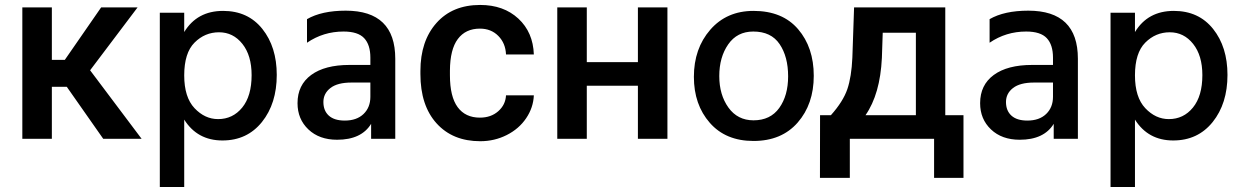

<svg xmlns="http://www.w3.org/2000/svg" viewBox="-20 -558 4996 772"><path d="M248.5 -209 395 0H549.3L342.3 -275.4L533.2 -528.3H386.7L240.7 -317.4H188.5V-528.3H69.8V0H188.5V-209Z M856.9 -79.1Q803.7 -79.1 762.2 -123Q720.7 -167 720.7 -254.9Q720.7 -345.2 762.2 -386.7Q803.7 -428.2 860.6 -428.2Q917.5 -428.2 954.6 -381.6Q991.7 -335 991.7 -255.9Q991.7 -171.9 953.9 -125.5Q916 -79.1 856.9 -79.1ZM720.7 -506.8H622.6V193.8H720.7V-77.1Q773.4 6.8 874.5 6.8Q973.6 6.8 1033.2 -67.4Q1092.8 -141.6 1092.8 -256.8Q1092.8 -369.1 1034.9 -441.7Q977.1 -514.2 877 -514.2Q772.5 -514.2 720.7 -429.2Z M1469.2 -226.1V-168.9Q1469.2 -126 1441.7 -99.6Q1414.1 -73.2 1366.2 -73.2Q1324.2 -73.2 1302.2 -93Q1280.3 -112.8 1280.3 -147.9Q1280.3 -182.1 1308.6 -204.1Q1336.9 -226.1 1393.1 -226.1ZM1214.4 -386.2Q1280.3 -431.2 1361.3 -431.2Q1419.4 -431.2 1444.3 -404.5Q1469.2 -377.9 1469.2 -326.2V-296.9H1385.3Q1286.1 -296.9 1231.2 -256.6Q1176.3 -216.3 1176.3 -143.1Q1176.3 -79.1 1220 -37.6Q1263.7 3.9 1335.4 3.9Q1433.1 3.9 1472.2 -60.1V0H1569.3V-321.8Q1569.3 -515.1 1370.1 -515.1Q1273.4 -515.1 1214.4 -481Z M1909.7 -85Q1851.1 -85 1820.1 -127.2Q1789.1 -169.4 1789.1 -255.4V-274.4Q1789.6 -359.4 1820.8 -401.1Q1852.1 -442.9 1909.7 -442.9Q1954.6 -442.9 1983.6 -413.6Q2012.7 -384.3 2014.6 -338.9H2126.5Q2123.5 -428.2 2064.2 -483.2Q2004.9 -538.1 1910.6 -538.1Q1799.3 -538.1 1734.9 -465.6Q1670.4 -393.1 1670.4 -272.5V-260.3Q1670.4 -133.8 1735.4 -62Q1800.3 9.8 1911.1 9.8Q1968.3 9.8 2017.6 -15.1Q2066.9 -40 2095.7 -82.8Q2124.5 -125.5 2126.5 -174.8H2014.6Q2012.7 -136.7 1983.4 -110.8Q1954.1 -85 1909.7 -85Z M2663.6 0V-528.3H2544.9V-308.1H2339.4V-528.3H2220.7V0H2339.4V-213.4H2544.9V0Z M3009.8 8.8Q3122.6 8.8 3187.3 -65.2Q3252 -139.2 3252 -253.2Q3252 -367.2 3189 -440.7Q3126 -514.2 3009.8 -514.2Q2901.9 -514.2 2835.9 -438.5Q2770 -362.8 2770 -249Q2770 -137.2 2834 -64.2Q2897.9 8.8 3009.8 8.8ZM3008.8 -431.2Q3080.6 -431.2 3114.7 -380.6Q3148.9 -330.1 3148.9 -251Q3148.9 -173.8 3113.3 -124Q3077.6 -74.2 3009.8 -74.2Q2945.8 -74.2 2908.9 -125.5Q2872.1 -176.8 2872.1 -252Q2872.1 -328.1 2908 -379.6Q2943.8 -431.2 3008.8 -431.2Z M3320.8 -94.7H3277.3L3276.9 157.2H3397V0H3735.8V157.2H3854V-94.7H3780.8V-528.3H3414.1L3407.2 -326.2Q3403.8 -249 3387 -199.5Q3370.1 -149.9 3320.8 -94.7ZM3460 -94.7Q3519 -179.7 3525.9 -325.2L3529.3 -426.3H3662.6V-94.7Z M4213.9 -226.1V-168.9Q4213.9 -126 4186.3 -99.6Q4158.7 -73.2 4110.8 -73.2Q4068.8 -73.2 4046.9 -93Q4024.9 -112.8 4024.9 -147.9Q4024.9 -182.1 4053.2 -204.1Q4081.5 -226.1 4137.7 -226.1ZM3959 -386.2Q4024.9 -431.2 4106 -431.2Q4164.1 -431.2 4189 -404.5Q4213.9 -377.9 4213.9 -326.2V-296.9H4129.9Q4030.8 -296.9 3975.8 -256.6Q3920.9 -216.3 3920.9 -143.1Q3920.9 -79.1 3964.6 -37.6Q4008.3 3.9 4080.1 3.9Q4177.7 3.9 4216.8 -60.1V0H4314V-321.8Q4314 -515.1 4114.7 -515.1Q4018.1 -515.1 3959 -481Z M4679.7 -79.1Q4626.5 -79.1 4585 -123Q4543.5 -167 4543.5 -254.9Q4543.5 -345.2 4585 -386.7Q4626.5 -428.2 4683.3 -428.2Q4740.2 -428.2 4777.3 -381.6Q4814.5 -335 4814.5 -255.9Q4814.5 -171.9 4776.6 -125.5Q4738.8 -79.1 4679.7 -79.1ZM4543.5 -506.8H4445.3V193.8H4543.5V-77.1Q4596.2 6.8 4697.3 6.8Q4796.4 6.8 4856 -67.4Q4915.5 -141.6 4915.5 -256.8Q4915.5 -369.1 4857.7 -441.7Q4799.8 -514.2 4699.7 -514.2Q4595.2 -514.2 4543.5 -429.2Z"/></svg>

Font: FAU Chimera Medium
Style: Regular
Weight: 500
Version: Version 1.002;hotconv 1.0.117;makeotfexe 2.5.65602